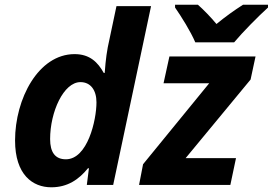

<svg xmlns="http://www.w3.org/2000/svg" viewBox="-20 -786 1159 816"><path d="M44 -189C44 -43 119 10 198 10C267 10 315 -23 354 -71H358L349 0H461L622 -760H475L438 -585C430 -545 425 -481 425 -476H421C396 -521 362 -556 297 -556C143 -556 44 -366 44 -189ZM571 0H959L983 -114H769L1045 -448L1066 -546H700L675 -432H869L588 -88ZM193 -195C193 -310 250 -437 322 -437C365 -437 390 -403 390 -351C390 -275 352 -109 260 -109C215 -109 193 -138 193 -195ZM724 -754C751 -715 790 -653 810 -606H975C1010 -648 1080 -719 1119 -754V-766H1013C974 -741 939 -716 900 -684C877 -712 844 -746 821 -766H724Z"/></svg>

Font: BC Sans
Style: Bold Italic
Weight: 700
Italic angle: -12°
Designer: Monotype Design Team
Province of B.C.
Foundry: Monotype Imaging Inc.
Version: Version 2.000;GOOG;noto-source:20170915:90ef993387c0